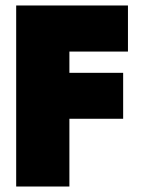

<svg xmlns="http://www.w3.org/2000/svg" viewBox="-20 -680 538 700"><path d="M39 -660H446.5V-492H233V-414.5H429V-247H233V0H39Z"/></svg>

Font: League Spartan Thin Black
Style: Regular
Weight: 900
Version: Version 2.002